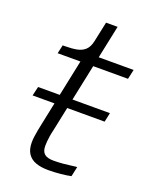

<svg xmlns="http://www.w3.org/2000/svg" viewBox="-132 -765 670 844"><g transform="rotate(20 202.5 -343.0)"><path d="M368 -323 359 -280H22L32 -323ZM198 5Q164 5 139.5 -4Q115 -13 102 -33Q89 -53 89 -85Q89 -98 91 -112.5Q93 -127 96 -143.5Q99 -160 103 -178L175 -523L210 -537H401L391 -492H62L71 -532H80Q113 -532 136.5 -536.5Q160 -541 175 -555Q190 -569 196 -597L216 -691H270L160 -166Q156 -150 154 -136.5Q152 -123 151 -112Q150 -101 150 -91Q150 -65 163.5 -53.5Q177 -42 206 -42Q229 -42 251 -44Q273 -46 290 -48.5Q307 -51 314 -51L304 -5Q286 -1 257.5 2Q229 5 198 5Z"/></g></svg>

Font: Roboto Serif ExtraLight
Style: Italic
Weight: 250
Italic angle: -10°
Designer: Greg Gazdowicz
Foundry: Commercial Type
Version: Version 1.008